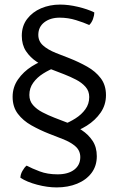

<svg xmlns="http://www.w3.org/2000/svg" viewBox="-20 -715 516 837"><path d="M253 -171Q282.5 -182 309 -198.8Q335.5 -215.5 352.2 -238.8Q369 -262 369 -292Q369 -318 353 -336.2Q337 -354.5 312 -367.5Q287 -380.5 260 -391L203 -413Q170 -426 140.8 -445.2Q111.5 -464.5 93.2 -492.2Q75 -520 75 -559Q75 -601.5 98 -632Q121 -662.5 159 -678.8Q197 -695 242 -695Q279 -695 320 -685.2Q361 -675.5 391 -661Q391 -647 385.2 -631.5Q379.5 -616 369 -606Q346 -616.5 311.5 -627.2Q277 -638 240 -638Q199.5 -638 173.2 -617.8Q147 -597.5 147 -563Q147 -535.5 167.5 -517Q188 -498.5 224 -484L283 -461Q323.5 -445 360 -424.5Q396.5 -404 419.2 -374Q442 -344 442 -300Q442 -258 418.8 -224.2Q395.5 -190.5 358.5 -167.2Q321.5 -144 281 -133ZM224 -422Q194.5 -411 168 -394.2Q141.5 -377.5 124.8 -354.2Q108 -331 108 -301Q108 -275 124 -256.8Q140 -238.5 165 -225.5Q190 -212.5 217 -202L274 -180Q307 -167 336.2 -147.8Q365.5 -128.5 383.8 -100.8Q402 -73 402 -34Q402 8.5 379 39Q356 69.5 316.2 85.8Q276.5 102 227 102Q186.5 102 142 90.2Q97.5 78.5 69 60Q69 45.5 77.8 30Q86.5 14.5 96 7Q119.5 19.5 153.2 32.2Q187 45 231 45Q277 45 303.5 24.8Q330 4.5 330 -30Q330 -58 309.5 -76.5Q289 -95 253 -109L194 -132Q153.5 -148 117 -168.5Q80.5 -189 57.8 -219Q35 -249 35 -293Q35 -335 58.5 -368.8Q82 -402.5 118.8 -425.8Q155.5 -449 196 -460Z"/></svg>

Font: Signika Negative Light Light
Style: Regular
Weight: 300
Version: Version 2.001